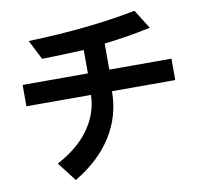

<svg xmlns="http://www.w3.org/2000/svg" viewBox="-90 -818 1100 1043"><g transform="rotate(-10 460.0 -296.0)"><path d="M522 -312Q522 -176 451 -63.5Q380 49 245 129L164 24Q280 -37 342 -124Q404 -211 406 -312H50V-430H410V-559Q329 -555 179 -551L124 -659Q460 -670 718 -721L784 -616Q662 -589 528 -574V-430H871V-312Z"/></g></svg>

Font: LINE Seed Sans KR Bold
Style: Regular
Weight: 700
Designer: LINE BX Design & Sandoll Inc & Dalton Maag Ltd
Foundry: Sandoll Inc.
Version: Version 1.000